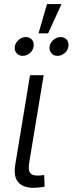

<svg xmlns="http://www.w3.org/2000/svg" viewBox="-20 -904 351 927"><path d="M153.3 2.4Q95.2 5.4 69.6 -22.5Q43.9 -50.3 53.7 -108.9L125 -541H190.9L121.6 -122.1Q114.7 -82.5 126.2 -68.4Q137.7 -54.2 169.4 -56.6Q178.7 -57.1 183.6 -57.6Q188.5 -58.1 193.4 -59.1L195.3 -2.9Q188 -1 177 0.5Q166 2 153.3 2.4ZM257.3 -634.3Q238.8 -634.3 227.8 -647.7Q216.8 -661.1 219.2 -679.7Q222.7 -698.2 238.3 -711.7Q253.9 -725.1 272.5 -725.1Q291.5 -725.1 302.5 -711.9Q313.5 -698.7 310.1 -679.7Q307.6 -660.6 292 -647.5Q276.4 -634.3 257.3 -634.3ZM89.4 -634.3Q70.8 -634.3 59.8 -647.7Q48.8 -661.1 51.3 -679.7Q54.7 -698.2 70.3 -711.7Q85.9 -725.1 104.5 -725.1Q123.5 -725.1 134.5 -711.9Q145.5 -698.7 142.1 -679.7Q139.6 -660.6 124 -647.5Q108.4 -634.3 89.4 -634.3ZM166 -743.2 207 -884.3H276.9L212.4 -743.2Z"/></svg>

Font: Inter 17pt Light
Style: Italic
Weight: 300
Italic angle: -9.3988°
Version: Version 4.001;git-66647c0bb